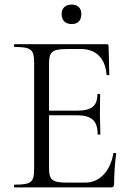

<svg xmlns="http://www.w3.org/2000/svg" viewBox="-20 -818 577 838"><path d="M293 -713C320 -713 335 -729 335 -757C335 -782 320 -798 293 -798C265 -798 249 -782 249 -757C249 -729 265 -713 293 -713ZM475 -149C461 -70 415 -21 352 -21H272C207 -21 194 -33 194 -85V-315H313C380 -315 406 -291 406 -233C406 -229 418 -229 418 -233C418 -266 416 -294 416 -325C416 -349 417 -366 417 -406C417 -409 405 -409 405 -406C405 -356 380 -335 316 -335H194V-539C194 -592 207 -604 274 -604H335C399 -604 440 -563 445 -492C445 -489 457 -489 457 -492L454 -616C454 -622 452 -625 445 -625H44C40 -625 40 -613 44 -613C117 -613 129 -601 129 -544V-81C129 -23 117 -12 44 -12C40 -12 40 0 44 0H463C474 0 478 -4 478 -15C478 -57 482 -112 487 -147C487 -151 476 -152 475 -149Z"/></svg>

Font: Cormorant SC
Style: Regular
Weight: 400
Designer: Christian Thalmann (Catharsis Fonts)
Version: Version 1.000;PS 001.000;hotconv 1.0.70;makeotf.lib2.5.58329